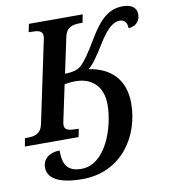

<svg xmlns="http://www.w3.org/2000/svg" viewBox="-123 -805 1003 1141"><g transform="rotate(-10 378.0 -235.0)"><path d="M282 250C519 250 645 54 645 -144C645 -286 563 -368 430 -387C459 -408 488 -451 534 -525C586 -610 626 -639 662 -639C697 -639 707 -611 707 -586C748 -587 778 -614 778 -658C778 -694 752 -720 696 -720C616 -720 559 -677 489 -558C444 -482 413 -438 391 -417C370 -396 339 -385 288 -385L334 -600C346 -657 385 -665 430 -665H443L453 -714H128L118 -665H131C173 -665 202 -660 202 -629C202 -623 201 -611 198 -601L95 -113C83 -57 44 -49 0 -49H-13L-22 0H302L312 -49H299C257 -49 226 -54 226 -85C226 -91 228 -103 231 -117L275 -324C296 -327 316 -330 342 -330C430 -330 505 -280 505 -160C505 -25 434 189 287 189C194 189 177 133 177 59C117 59 74 91 74 144C74 205 133 250 282 250Z"/></g></svg>

Font: Noto Serif SemiBold
Style: Italic
Weight: 600
Italic angle: -12°
Designer: Monotype Design Team
Foundry: Monotype Imaging Inc.
Version: Version 2.014